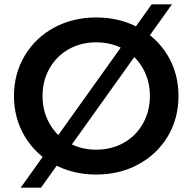

<svg xmlns="http://www.w3.org/2000/svg" viewBox="-20 -790 882 880"><path d="M44 -350Q44 -452 93 -534.5Q142 -617 228 -663.5Q314 -710 421 -710Q528 -710 614 -663.5Q700 -617 749 -535Q798 -453 798 -350Q798 -247 749 -165Q700 -83 614 -36.5Q528 10 421 10Q314 10 228 -36.5Q142 -83 93 -165.5Q44 -248 44 -350ZM667 -350Q667 -420 635 -476.5Q603 -533 547 -564.5Q491 -596 421 -596Q351 -596 295 -564.5Q239 -533 207 -476.5Q175 -420 175 -350Q175 -280 207 -223.5Q239 -167 295 -135.5Q351 -104 421 -104Q491 -104 547 -135.5Q603 -167 635 -223.5Q667 -280 667 -350ZM675 -770H768L168 70H75Z"/></svg>

Font: Montserrat Alternates SemiBold
Style: Regular
Weight: 600
Designer: Julieta Ulanovsky
Foundry: Julieta Ulanovsky
Version: Version 7.200